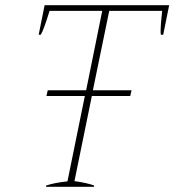

<svg xmlns="http://www.w3.org/2000/svg" viewBox="-20 -720 672 740"><path d="M632 -700 609 -586H600Q599 -590 599 -603Q599 -624 605 -678H401L338 -372H487L482 -350H334L267 -22Q316 -15 343 -5L342 0H157L158 -5Q191 -16 240 -21L307 -350H159L164 -372H312L374 -678H171Q148 -603 137 -586H129L152 -700Z"/></svg>

Font: Trirong Thin
Style: Italic
Weight: 250
Italic angle: -12°
Designer: Katatrad Team
Foundry: CadsonDemak
Version: Version 1.001